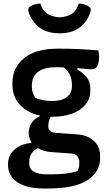

<svg xmlns="http://www.w3.org/2000/svg" viewBox="-20 -827 640 1097"><path d="M144 -68Q144 -98 160 -123.5Q176 -149 207 -163V-167Q137 -182 94 -228Q51 -274 51 -344V-352Q51 -441 118 -495Q185 -549 312 -549Q376 -549 428.5 -546.5Q481 -544 541 -539Q546 -526 546 -500Q546 -470 536.5 -450.5Q527 -431 504 -431Q488 -431 469 -433.5Q450 -436 422 -438V-429Q456 -411 476 -384.5Q496 -358 496 -320V-311Q496 -263 468 -229Q440 -195 391 -177.5Q342 -160 280 -160Q275 -160 270 -160Q262 -147 259 -133Q256 -119 256 -104Q256 -73 295 -68L422 -59Q481 -55 516.5 -22Q552 11 552 65V78Q552 155 479.5 202.5Q407 250 252 250H232Q131 250 78.5 213.5Q26 177 26 119V108Q26 61 63 27.5Q100 -6 159 -10V-16Q144 -40 144 -68ZM182 -268Q203 -259 225.5 -254.5Q248 -250 280 -250Q332 -250 361.5 -272Q391 -294 391 -335V-344Q391 -368 381.5 -394Q372 -420 344 -442Q324 -443 303 -443Q162 -443 162 -337V-331Q162 -317 166.5 -300.5Q171 -284 182 -268ZM249 169H272Q319 169 354.5 165Q390 161 422 151Q433 133 433 106V97Q433 78 421 64.5Q409 51 386 50L274 42Q228 39 195 19Q147 46 147 97V107Q147 169 249 169ZM320 -728Q364 -731 390.5 -748Q417 -765 430 -807Q447 -806 461.5 -802Q476 -798 489 -789Q504 -780 496 -756Q475 -698 432 -667.5Q389 -637 324 -637H316Q252 -637 208.5 -667.5Q165 -698 144 -756Q136 -780 151 -789Q164 -798 179 -802Q194 -806 210 -807Q224 -765 250.5 -748Q277 -731 320 -728Z"/></svg>

Font: Recursive Mn Csl St SmB
Style: Regular
Weight: 600
Monospace: yes
Version: Version 1.079;hotconv 1.0.112;makeotfexe 2.5.65598; ttfautoh